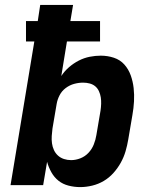

<svg xmlns="http://www.w3.org/2000/svg" viewBox="-20 -755 640 783"><path d="M307 8Q283 8 259.5 2Q236 -4 218.5 -18Q201 -32 189.5 -52.5Q178 -73 172 -95L156 0H23L120 -586H86V-669H134L144 -735H278L267 -669H388V-586H253L230 -445Q243 -465 261.5 -481Q280 -497 301.5 -508Q323 -519 346 -523.5Q369 -528 391 -528Q419 -528 444.5 -519.5Q470 -511 487 -492Q504 -473 513 -448Q522 -423 525 -396Q528 -369 526.5 -341.5Q525 -314 520 -286L503 -186Q499 -162 492 -138Q485 -114 472.5 -91.5Q460 -69 442.5 -49.5Q425 -30 403 -17Q381 -4 356 2Q331 8 307 8ZM270 -102Q289 -102 308 -109.5Q327 -117 341 -132Q355 -147 362.5 -166Q370 -185 373 -204L390 -304Q392 -318 392.5 -331.5Q393 -345 391 -358Q389 -371 383.5 -383Q378 -395 368.5 -403Q359 -411 346 -414.5Q333 -418 319 -418Q301 -418 282.5 -413Q264 -408 248 -396Q232 -384 223 -366.5Q214 -349 211 -331L194 -231Q192 -216 191 -200.5Q190 -185 192 -170.5Q194 -156 200 -143Q206 -130 216.5 -120.5Q227 -111 241 -106.5Q255 -102 270 -102Z"/></svg>

Font: Iosevka SS04 XBd Ex
Style: Italic
Weight: 800
Width: 7
Italic angle: -9°
Monospace: yes
Designer: Belleve Invis
Foundry: Belleve Invis
Version: Version 19.0.0; ttfautohint (v1.8.4)